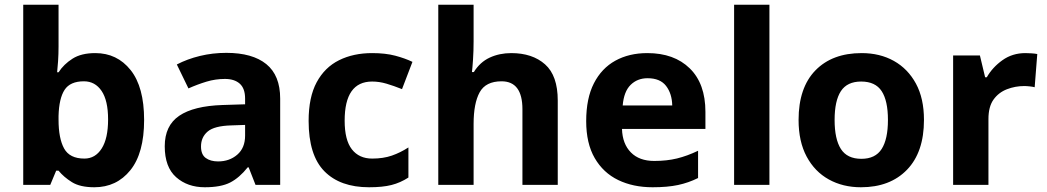

<svg xmlns="http://www.w3.org/2000/svg" viewBox="-20 -780 4417 810"><path d="M227 -583Q227 -552 225 -522Q223 -492 221 -475H227Q249 -509 286 -532.5Q323 -556 382 -556Q474 -556 531 -484.5Q588 -413 588 -274Q588 -134 530 -62Q472 10 378 10Q318 10 283.5 -11.5Q249 -33 227 -60H217L192 0H78V-760H227ZM334 -437Q276 -437 252.5 -401Q229 -365 227 -291V-275Q227 -196 250.5 -153.5Q274 -111 336 -111Q382 -111 409 -153.5Q436 -196 436 -276Q436 -356 408.5 -396.5Q381 -437 334 -437Z M935 -557Q1045 -557 1103.5 -509.5Q1162 -462 1162 -364V0H1058L1029 -74H1025Q990 -30 951 -10Q912 10 844 10Q771 10 723 -32.5Q675 -75 675 -163Q675 -250 736 -291.5Q797 -333 919 -337L1014 -340V-364Q1014 -407 991.5 -427Q969 -447 929 -447Q889 -447 851 -435.5Q813 -424 775 -407L726 -508Q770 -531 823.5 -544Q877 -557 935 -557ZM956 -251Q884 -249 856 -225Q828 -201 828 -162Q828 -128 848 -113.5Q868 -99 900 -99Q948 -99 981 -127.5Q1014 -156 1014 -208V-253Z M1537 10Q1415 10 1348.5 -57.5Q1282 -125 1282 -270Q1282 -370 1316 -433Q1350 -496 1410.5 -526Q1471 -556 1550 -556Q1606 -556 1647.5 -545Q1689 -534 1720 -519L1676 -404Q1641 -418 1610.5 -427Q1580 -436 1550 -436Q1434 -436 1434 -271Q1434 -189 1464.5 -150Q1495 -111 1550 -111Q1597 -111 1633 -123.5Q1669 -136 1703 -158V-31Q1669 -9 1631.5 0.5Q1594 10 1537 10Z M1978 -605Q1978 -565 1975.5 -528Q1973 -491 1971 -476H1979Q2005 -518 2046 -537Q2087 -556 2137 -556Q2226 -556 2279.5 -508.5Q2333 -461 2333 -356V0H2184V-319Q2184 -437 2096 -437Q2029 -437 2003.5 -390.5Q1978 -344 1978 -257V0H1829V-760H1978Z M2711 -556Q2824 -556 2890 -491.5Q2956 -427 2956 -308V-236H2604Q2606 -173 2641.5 -137Q2677 -101 2740 -101Q2793 -101 2836 -111.5Q2879 -122 2925 -144V-29Q2885 -9 2840.5 0.5Q2796 10 2733 10Q2651 10 2588 -20.5Q2525 -51 2489 -113Q2453 -175 2453 -269Q2453 -365 2485.5 -428.5Q2518 -492 2576 -524Q2634 -556 2711 -556ZM2712 -450Q2669 -450 2640.5 -422Q2612 -394 2607 -335H2816Q2815 -385 2790 -417.5Q2765 -450 2712 -450Z M3226 0H3077V-760H3226Z M3878 -274Q3878 -138 3806.5 -64Q3735 10 3612 10Q3536 10 3476.5 -23Q3417 -56 3383 -119.5Q3349 -183 3349 -274Q3349 -410 3420 -483Q3491 -556 3615 -556Q3692 -556 3751 -523Q3810 -490 3844 -427.5Q3878 -365 3878 -274ZM3501 -274Q3501 -193 3527.5 -151.5Q3554 -110 3614 -110Q3673 -110 3699.5 -151.5Q3726 -193 3726 -274Q3726 -355 3699.5 -395.5Q3673 -436 3613 -436Q3554 -436 3527.5 -395.5Q3501 -355 3501 -274Z M4306 -556Q4317 -556 4332 -555Q4347 -554 4356 -552L4345 -412Q4338 -414 4324.5 -415.5Q4311 -417 4301 -417Q4263 -417 4228 -403.5Q4193 -390 4171.5 -360Q4150 -330 4150 -278V0H4001V-546H4114L4136 -454H4143Q4167 -496 4209 -526Q4251 -556 4306 -556Z"/></svg>

Font: Noto Sans Thaana
Style: Bold
Weight: 700
Designer: David Williams
Foundry: Google Inc.
Version: Version 3.001; ttfautohint (v1.8.4.7-5d5b)